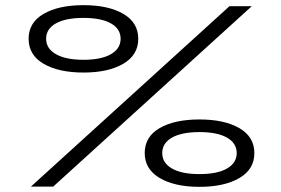

<svg xmlns="http://www.w3.org/2000/svg" viewBox="-20 -724 1090 745"><path d="M304 -442.5Q207.5 -442.5 149.2 -476.5Q91 -510.5 91 -573.5Q91 -636.5 149.2 -670.2Q207.5 -704 304 -704Q400.5 -704 458.5 -670.2Q516.5 -636.5 516.5 -573.5Q516.5 -510.5 458.2 -476.5Q400 -442.5 304 -442.5ZM957 -700 186.5 0H100L870.5 -700ZM448 -573.5Q448 -612 410.5 -633.2Q373 -654.5 304 -654.5Q234.5 -654.5 196.8 -633.2Q159 -612 159 -573.5Q159 -535.5 197 -513.8Q235 -492 304 -492Q373 -492 410.5 -513.8Q448 -535.5 448 -573.5ZM541.5 -130Q541.5 -193.5 599.5 -227Q657.5 -260.5 754 -260.5Q850.5 -260.5 908.8 -226.8Q967 -193 967 -130Q967 -67 908.5 -33Q850 1 754 1Q658 1 599.8 -33.2Q541.5 -67.5 541.5 -130ZM754 -48.5Q823.5 -48.5 861 -70.2Q898.5 -92 898.5 -130Q898.5 -168.5 860.8 -190Q823 -211.5 754 -211.5Q685 -211.5 647.2 -190Q609.5 -168.5 609.5 -130Q609.5 -92 647.2 -70.2Q685 -48.5 754 -48.5Z"/></svg>

Font: League Mono Extended
Style: Regular
Weight: 400
Width: 9
Designer: Tyler Finck
Foundry: The League of Moveable Type / Tyler Finck
Version: Version 2.210